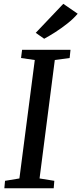

<svg xmlns="http://www.w3.org/2000/svg" viewBox="-20 -1010 437 1030"><path d="M3.3 0 7 -40 84.1 -52.7 166.6 -688.1 92.9 -698.7 98.5 -743H358.2L353.6 -698.7L274 -688.1L192.2 -52.7L271.4 -40L268.1 0ZM171.7 -833.8 319.6 -989.5 396.7 -936.4Q374.6 -910 341.7 -884Q308.8 -858 275.3 -836.6Q241.8 -815.3 217 -802.1Z"/></svg>

Font: Merriweather 7pt Light
Style: Italic
Weight: 300
Italic angle: -7.8°
Designer: Eben Sorkin
Foundry: Eben Sorkin
Version: Version 2.200;gftools[0.9.31]